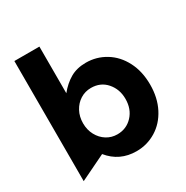

<svg xmlns="http://www.w3.org/2000/svg" viewBox="-169 -872 990 1023"><g transform="rotate(-30 326.0 -360.0)"><path d="M382 11Q447 11 502 -22.5Q557 -56 589 -118Q621 -180 621 -261Q621 -342 589 -404Q557 -466 502 -499.5Q447 -533 382 -533Q326 -533 285.5 -509.5Q245 -486 211 -444V-731H57V8L214 -68Q278 11 382 11ZM469 -261Q469 -198 431.5 -158Q394 -118 338 -118Q302 -118 272.5 -136.5Q243 -155 225.5 -187.5Q208 -220 208 -260Q208 -301 225.5 -333.5Q243 -366 272.5 -384.5Q302 -403 338 -403Q397 -403 433 -361.5Q469 -320 469 -261Z"/></g></svg>

Font: Geom
Style: Bold
Weight: 700
Version: Version 1.102